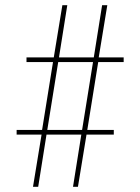

<svg xmlns="http://www.w3.org/2000/svg" viewBox="-20 -737 540 739"><path d="M107 -18 140 -219H44V-237H142L184 -498H82V-516H187L220 -717H239L207 -516H341L373 -717H393L360 -516H456V-498H358L316 -237H418V-219H313L280 -18H261L293 -219H159L127 -18ZM162 -237H296L338 -498H204Z"/></svg>

Font: Zed Mono Thin
Style: Regular
Weight: 100
Monospace: yes
Designer: Belleve Invis
Foundry: Belleve Invis
Version: Version 1.0.0; ttfautohint (v1.8.4)